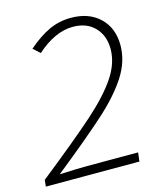

<svg xmlns="http://www.w3.org/2000/svg" viewBox="-119 -797 746 878"><g transform="rotate(-15 254.0 -358.0)"><path d="M438 -532Q438 -595 400 -634.5Q362 -674 297 -674Q212 -674 125 -596L93 -625Q146 -671 194.5 -693.5Q243 -716 299 -716Q384 -716 435 -667Q486 -618 486 -537Q486 -462 441.5 -392Q397 -322 314.5 -247Q232 -172 65 -38Q151 -42 196 -42H437L432 0H-11L-8 -31Q173 -175 261 -253.5Q349 -332 393.5 -398.5Q438 -465 438 -532Z"/></g></svg>

Font: Nebula Sans Light
Style: Regular
Weight: 300
Italic angle: -9°
Designer: Paul D. Hunt for Adobe (as Source Sans)
Foundry: Nebula Entertainment & Broadcasting LLC
Version: Version 1.010